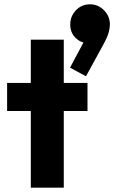

<svg xmlns="http://www.w3.org/2000/svg" viewBox="-20 -871 574 891"><path d="M123 0V-687H276V0ZM13 -356V-486H386V-356ZM379 -517 305 -557 378 -694 423 -706Q416 -692 406 -682Q396 -672 383 -672Q354 -672 330 -696Q306 -720 306 -757Q306 -796 332.5 -823.5Q359 -851 398 -851Q435 -851 462.5 -823.5Q490 -796 490 -757Q490 -741 484 -719.5Q478 -698 460 -665Z"/></svg>

Font: Outfit
Style: Bold
Weight: 700
Designer: Rodrigo Fuenzalida
Foundry: fragTYPE
Version: Version 1.100;gftools[0.9.27]